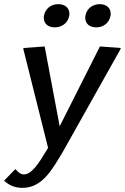

<svg xmlns="http://www.w3.org/2000/svg" viewBox="-74 -727 610 938"><path d="M140.8 -650C140 -646.7 140 -643.3 140 -640C140 -610.8 161.7 -593.3 193.3 -593.3C228.3 -593.3 258.3 -615 264.2 -650C265 -653.3 265 -656.7 265 -660C265 -689.2 242.5 -706.7 210.8 -706.7C175.8 -706.7 146.7 -685 140.8 -650ZM343.3 -650C342.5 -646.7 342.5 -643.3 342.5 -640C342.5 -610.8 364.2 -593.3 395.8 -593.3C430.8 -593.3 460 -615 465.8 -650C466.7 -653.3 466.7 -656.7 466.7 -660C466.7 -689.2 445 -706.7 413.3 -706.7C378.3 -706.7 349.2 -685 343.3 -650ZM40 -487.5 160.8 -5 156.7 2.5C113.3 75 80 125 42.5 125C24.2 125 13.3 111.7 0.8 99.2L-54.2 155.8C-35.8 172.5 -8.3 190.8 35.8 190.8C134.2 190.8 182.5 97.5 230 20L515 -487.5L515.8 -492.5L414.2 -500L217.5 -110L144.2 -500L40.8 -492.5Z"/></svg>

Font: Boon Medium
Style: Italic
Weight: 500
Italic angle: -9°
Designer: Sungsit Sawaiwan
Foundry: FontUni
Version: Version 3.0